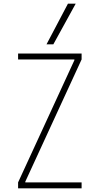

<svg xmlns="http://www.w3.org/2000/svg" viewBox="-20 -1020 540 1040"><path d="M78 0V-32L383 -694V-698H78V-730H422V-698L117 -36V-32H422V0ZM269 -780H232L348 -1000H390Z"/></svg>

Font: M PLUS 1 Code ExtraLight
Style: Regular
Weight: 250
Designer: Coji Morishita
Foundry: UNDERFOREST DESIGN
Version: Version 1.002